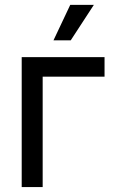

<svg xmlns="http://www.w3.org/2000/svg" viewBox="-20 -762 468 782"><path d="M405.8 -529.3V-449.7H153.8V0H68.4V-529.3ZM197.8 -597.7 266.1 -742.2H362.3L268.1 -597.7Z"/></svg>

Font: Inter 24pt
Style: Regular
Weight: 400
Designer: Rasmus Andersson
Foundry: rsms
Version: Version 4.001;git-66647c0bb